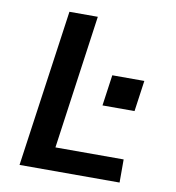

<svg xmlns="http://www.w3.org/2000/svg" viewBox="-78 -756 756 826"><g transform="rotate(10 300.0 -343.0)"><path d="M62 0 159 -686H283L201 -101H499V0ZM369 -314 388 -449H528L509 -314Z"/></g></svg>

Font: Chivo Mono Medium
Style: Italic
Weight: 500
Italic angle: -8.05°
Monospace: yes
Designer: Hector Gatti
Foundry: Omnibus-Type
Version: Version 1.008